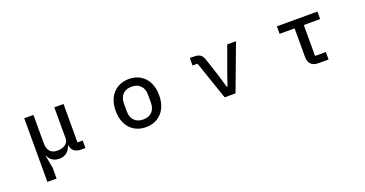

<svg xmlns="http://www.w3.org/2000/svg" viewBox="-36 -1245 4073 2141"><g transform="rotate(-20 2000.0 -174.0)"><path d="M256 210V-545H365V-212Q365 -79 483 -79Q537 -79 575 -104.5Q613 -130 613 -177V-545H722V-89H784V0H733Q680 0 650 -24.5Q620 -49 615 -94H611Q575 13 472 13Q378 13 341 -70H337L365 82V210Z M1242 -273Q1242 -359 1274 -423.5Q1306 -488 1364.5 -523Q1423 -558 1500 -558Q1577 -558 1635.5 -523Q1694 -488 1726 -423.5Q1758 -359 1758 -273Q1758 -186 1726 -121.5Q1694 -57 1635.5 -22Q1577 13 1500 13Q1423 13 1364.5 -22Q1306 -57 1274 -121.5Q1242 -186 1242 -273ZM1643 -227V-318Q1643 -390 1604 -428.5Q1565 -467 1500 -467Q1435 -467 1396 -428.5Q1357 -390 1357 -318V-227Q1357 -155 1396 -116.5Q1435 -78 1500 -78Q1565 -78 1604 -116.5Q1643 -155 1643 -227Z M2436 0 2280 -456H2221V-545H2269Q2317 -545 2344 -527Q2371 -509 2385 -463L2448 -271L2499 -101H2506L2565 -271L2665 -545H2769L2565 0Z M3547 0Q3491 0 3461.5 -30.5Q3432 -61 3432 -115V-456H3254V-545H3735V-456H3541V-89H3669V0Z"/></g></svg>

Font: IBM Plex Sans JP Medium
Style: Regular
Weight: 500
Designer: Mike Abbink; Paul van der Laan; Pieter van Rosmalen; Wujin Sim; Yejin Wi; Jinhee Kim; Boomi Park; Yona Kim; Kichan Ma
Foundry: Sandoll Inc.
Version: Version 1.001